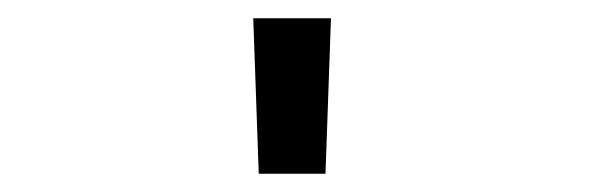

<svg xmlns="http://www.w3.org/2000/svg" viewBox="-20 -720 650 210"><path d="M257 -700 263 -530H336L342 -700Z"/></svg>

Font: Necto Mono
Style: Regular
Weight: 400
Designer: Marco Condello
Foundry: Collletttivo
Version: Version 1.300;Glyphs 3.2 (3217)